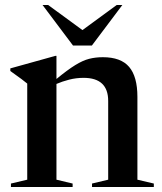

<svg xmlns="http://www.w3.org/2000/svg" viewBox="-20 -752 652 772"><path d="M350 -14 415 -29.5V-346Q415 -439 316 -439Q286.5 -439 258.2 -431.8Q230 -424.5 207 -414.5V-29.5L272 -14V0H24V-14L89.5 -29.5V-416Q81.5 -422.5 66.5 -434Q51.5 -445.5 21.5 -466.5V-477L203 -527.5H207V-434.5Q252 -471.5 282.5 -490.2Q313 -509 338.5 -515.5Q364 -522 393.5 -522Q466 -522 499.2 -483Q532.5 -444 532.5 -362.5V-29.5L598.5 -14V0H350ZM472 -732 349.5 -569H273.5L151 -732H173.5L311.5 -631L449.5 -732Z"/></svg>

Font: Newsreader Display Medium
Style: Regular
Weight: 500
Designer: Hugues Gentile
Foundry: Production Type
Version: Version 1.001